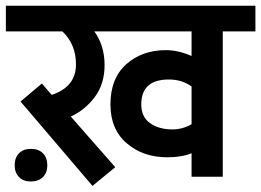

<svg xmlns="http://www.w3.org/2000/svg" viewBox="-50 -602 890 654"><path d="M708.8 -495V0H602.5V-80Q568.8 -66.2 520 -66.2Q437.5 -66.2 381.9 -113.8Q326.2 -161.2 326.2 -246.2Q326.2 -335 380 -383.1Q433.8 -431.2 515 -431.2Q557.5 -431.2 602.5 -411.2V-495H271.2Q306.2 -447.5 306.2 -380Q306.2 -316.2 273.1 -271.9Q240 -227.5 191.2 -205L342.5 -32.5L265 31.2L20 -256.2L92.5 -317.5L126.2 -278.8Q208.8 -306.2 208.8 -382.5Q208.8 -451.2 162.5 -495H-30V-582.5H820V-495ZM602.5 -178.8V-307.5Q570 -331.2 525 -331.2Q431.2 -331.2 431.2 -246.2Q431.2 -203.8 461.2 -182.5Q491.2 -161.2 537.5 -161.2Q571.2 -161.2 602.5 -178.8ZM111.2 -38.8Q111.2 -13.8 96.2 1.2Q81.2 16.2 55 16.2Q30 16.2 15 1.2Q0 -13.8 0 -38.8Q0 -65 15 -80Q30 -95 55 -95Q81.2 -95 96.2 -80Q111.2 -65 111.2 -38.8Z"/></svg>

Font: Cambay
Style: Bold
Weight: 700
Designer: Pooja Saxena
Foundry: Pooja Saxena
Version: Version 1.096;PS 001.096;hotconv 1.0.70;makeotf.lib2.5.58329